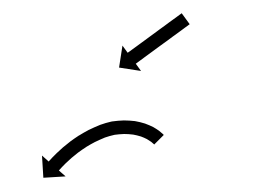

<svg xmlns="http://www.w3.org/2000/svg" viewBox="-20 -448 391 283"><path d="M258.7 -411.7C259 -411.9 259.3 -412.1 259.6 -412.3L247.8 -428.5C247.5 -428.3 247.2 -428 246.9 -427.8C246.1 -427.2 245.2 -426.6 244.4 -426C243.1 -425 241.8 -424.1 240.5 -423.1C238.8 -421.9 237.1 -420.6 235.4 -419.4C233.4 -417.9 231.4 -416.4 229.3 -415C227.1 -413.3 224.9 -411.7 222.6 -410C220.2 -408.3 217.8 -406.5 215.4 -404.8C213 -403 210.5 -401.1 208 -399.3C205.5 -397.5 203.1 -395.7 200.6 -393.9C198.2 -392.1 195.8 -390.4 193.4 -388.6C191.2 -387 188.9 -385.4 186.7 -383.7C184.7 -382.2 182.7 -380.8 180.7 -379.3C179 -378.1 177.3 -376.8 175.6 -375.6C174.3 -374.6 173 -373.7 171.7 -372.7C170.8 -372.1 170 -371.5 169.1 -370.9C168.8 -370.6 168.5 -370.4 168.2 -370.2L160.5 -380.8L155.5 -348.4L187.9 -343.4L180.1 -354.1C180.4 -354.3 180.7 -354.5 181 -354.7C181.8 -355.3 182.6 -356 183.5 -356.6C184.8 -357.5 186.1 -358.5 187.4 -359.4C189.1 -360.7 190.8 -361.9 192.5 -363.2C194.5 -364.6 196.5 -366.1 198.5 -367.6C200.8 -369.2 203 -370.9 205.2 -372.5C207.6 -374.3 210 -376 212.4 -377.8C214.9 -379.6 217.4 -381.4 219.8 -383.2C222.3 -385 224.8 -386.8 227.3 -388.6C229.7 -390.4 232 -392.1 234.4 -393.9C236.7 -395.5 238.9 -397.2 241.2 -398.8C243.2 -400.3 245.2 -401.8 247.2 -403.2C248.9 -404.5 250.6 -405.7 252.3 -407C253.6 -407.9 254.9 -408.9 256.2 -409.8C257 -410.4 257.9 -411.1 258.7 -411.7ZM206 -236.3C206.4 -235.8 206.8 -235.4 207.3 -235L221.4 -249.1C220.9 -249.6 220.4 -250.1 219.9 -250.6C219.9 -250.6 219.9 -250.6 219.8 -250.7C219.8 -250.7 219.7 -250.8 219.7 -250.8C218.1 -252.2 216.5 -253.6 214.8 -254.9C214.8 -254.9 214.7 -255 214.6 -255.1C214.5 -255.1 214.5 -255.2 214.5 -255.2C211.8 -257.1 209 -258.9 206.2 -260.5C206.2 -260.5 206.1 -260.6 206 -260.6C205.8 -260.7 205.7 -260.8 205.7 -260.8C202 -262.6 198.1 -264.3 194.2 -265.7C194.2 -265.7 194.1 -265.8 194 -265.8C193.8 -265.9 193.7 -265.9 193.7 -265.9C189 -267.4 184.3 -268.5 179.5 -269.4C179.5 -269.4 179.3 -269.4 179.2 -269.4C179 -269.5 178.9 -269.5 178.9 -269.5C173.5 -270.1 168.1 -270.5 162.7 -270.5C162.7 -270.5 162.6 -270.5 162.6 -270.5C162.5 -270.5 162.4 -270.5 162.4 -270.5C156.6 -270.3 150.9 -269.8 145.2 -269C145.2 -269 145 -269 144.9 -268.9C144.7 -268.9 144.5 -268.9 144.5 -268.9C138.7 -267.6 133 -265.9 127.4 -263.9C127.4 -263.9 127.3 -263.8 127.2 -263.8C127.1 -263.8 127 -263.7 127 -263.7C121.7 -261.6 116.5 -259.2 111.3 -256.7C111.3 -256.7 111.2 -256.7 111.1 -256.7C111.1 -256.6 111 -256.6 111 -256.6C106.1 -254 101.2 -251.2 96.5 -248.3C96.5 -248.3 96.4 -248.3 96.4 -248.3C96.3 -248.2 96.2 -248.2 96.2 -248.2C91.9 -245.4 87.6 -242.4 83.5 -239.4C83.5 -239.4 83.4 -239.3 83.4 -239.3C83.3 -239.2 83.3 -239.2 83.3 -239.2C79.6 -236.4 76 -233.5 72.5 -230.5C72.5 -230.5 72.4 -230.4 72.4 -230.4C72.4 -230.4 72.3 -230.3 72.3 -230.3C69.4 -227.7 66.5 -225.1 63.7 -222.4C63.7 -222.4 63.6 -222.4 63.6 -222.4C63.6 -222.3 63.6 -222.3 63.6 -222.3C61.4 -220.2 59.3 -218 57.2 -215.9C57.2 -215.9 57.2 -215.8 57.2 -215.8C57.1 -215.8 57.1 -215.8 57.1 -215.8C55.8 -214.4 54.5 -212.9 53.2 -211.5C53.2 -211.5 53.2 -211.5 53.2 -211.5C53.2 -211.5 53.1 -211.5 53.1 -211.5C52.7 -211 52.2 -210.4 51.8 -209.9L41.9 -218.7L43.9 -186L76.7 -188L66.8 -196.7C67.2 -197.2 67.6 -197.7 68.1 -198.2C68.1 -198.2 68.1 -198.1 68.1 -198.1C68 -198.1 68 -198.1 68 -198.1C69.3 -199.5 70.5 -200.8 71.7 -202.1C71.7 -202.1 71.7 -202.1 71.7 -202.1C71.7 -202.1 71.6 -202 71.6 -202C73.6 -204.1 75.6 -206.1 77.6 -208.1C77.6 -208.1 77.6 -208 77.5 -208C77.5 -208 77.5 -207.9 77.5 -207.9C80.1 -210.5 82.8 -212.9 85.6 -215.4C85.6 -215.4 85.5 -215.3 85.5 -215.3C85.4 -215.3 85.4 -215.2 85.4 -215.2C88.7 -218 92.1 -220.7 95.5 -223.4C95.5 -223.4 95.4 -223.3 95.4 -223.3C95.3 -223.3 95.3 -223.2 95.3 -223.2C99.2 -226.1 103.1 -228.8 107.2 -231.4C107.2 -231.4 107.1 -231.4 107.1 -231.4C107 -231.3 106.9 -231.3 106.9 -231.3C111.3 -234 115.8 -236.5 120.3 -238.9C120.3 -238.9 120.2 -238.9 120.1 -238.8C120.1 -238.8 120 -238.7 120 -238.7C124.8 -241 129.6 -243.2 134.5 -245.2C134.5 -245.2 134.4 -245.2 134.3 -245.1C134.2 -245.1 134.1 -245.1 134.1 -245.1C139 -246.8 143.9 -248.2 148.9 -249.3C148.9 -249.3 148.7 -249.3 148.5 -249.3C148.3 -249.2 148.1 -249.2 148.1 -249.2C153 -249.9 158 -250.3 163 -250.5C163 -250.5 162.9 -250.5 162.8 -250.5C162.7 -250.5 162.6 -250.5 162.6 -250.5C167.2 -250.5 171.9 -250.2 176.4 -249.6C176.4 -249.6 176.3 -249.6 176.1 -249.7C176 -249.7 175.9 -249.7 175.9 -249.7C179.9 -249 183.9 -248 187.8 -246.8C187.8 -246.8 187.7 -246.9 187.5 -246.9C187.4 -247 187.3 -247 187.3 -247C190.5 -245.8 193.6 -244.5 196.7 -242.9C196.7 -242.9 196.6 -243 196.4 -243.1C196.3 -243.1 196.2 -243.2 196.2 -243.2C198.4 -241.9 200.6 -240.5 202.7 -239C202.7 -239 202.7 -239.1 202.6 -239.1C202.5 -239.2 202.4 -239.3 202.4 -239.3C203.7 -238.2 204.9 -237.2 206.1 -236.1C206.1 -236.1 206.1 -236.1 206.1 -236.2C206 -236.2 206 -236.3 206 -236.3Z"/></svg>

Font: FRB American Cursive Just Arrows Extralight
Style: Italic
Weight: 200
Italic angle: -25°
Version: Version 2.0;Modular Font Editor K font №1